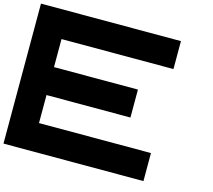

<svg xmlns="http://www.w3.org/2000/svg" viewBox="-133 -963 1467 1325"><g transform="rotate(15 600.0 -300.0)"><path d="M1000 -600.1H200.2V-399.9H799.8V-200.2H200.2V0H1000V200.2H0V-799.8H1000Z"/></g></svg>

Font: QuinqueFive
Style: Regular
Weight: 400
Monospace: yes
Designer: GGBotNet
Foundry: GGBotNet
Version: 1.1